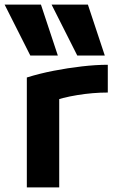

<svg xmlns="http://www.w3.org/2000/svg" viewBox="-22 -810 542 830"><path d="M109 -570 -2 -790H155L228 -570ZM312 -570 201 -790H358L431 -570ZM94 -475Q148 -492 209.5 -504Q271 -516 332 -523Q393 -530 444 -530V-410Q380 -410 312.5 -399Q245 -388 199 -370L234 -435V0H94Z"/></svg>

Font: M PLUS 1 Code
Style: Regular
Weight: 400
Designer: Coji Morishita
Foundry: UNDERFOREST DESIGN
Version: Version 1.005